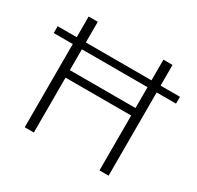

<svg xmlns="http://www.w3.org/2000/svg" viewBox="-147 -851 1048 1021"><g transform="rotate(30 377.5 -340.0)"><path d="M754 -511H635V0H579V-337H176V0H120V-511H3V-553H120V-680H176V-553H579V-680H635V-553H754ZM579 -511H176V-383H579Z"/></g></svg>

Font: Martel Sans ExtraLight
Style: Regular
Weight: 275
Designer: Dan Reynolds and Mathieu Réguer
Foundry: Dan Reynolds and Mathieu Réguer
Version: Version 1.002; ttfautohint (v1.1) -l 5 -r 5 -G 72 -x 0 -D la